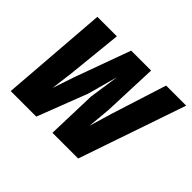

<svg xmlns="http://www.w3.org/2000/svg" viewBox="-124 -748 940 940"><g transform="rotate(45 346.0 -278.5)"><path d="M34 0 77 -557H212L183 -274L168 -156L208 -274L311 -557H449L438 -274L427 -153L463 -274L553 -557H692L501 0H323L331 -259L354 -416L311 -259L211 0Z"/></g></svg>

Font: Azeret Mono Thin
Style: Bold Italic
Weight: 700
Italic angle: -12°
Version: Version 1.002